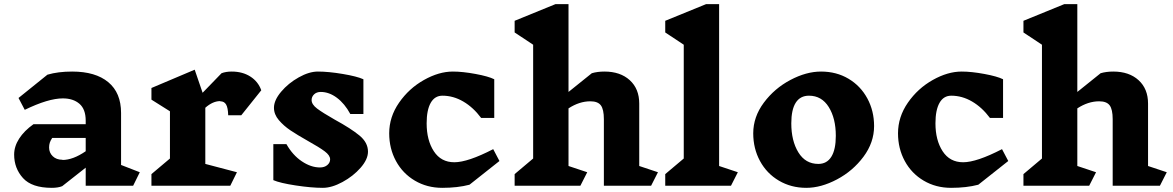

<svg xmlns="http://www.w3.org/2000/svg" viewBox="-20 -893 5641 923"><path d="M620 0H392V-87L279 2Q259 10 229 10Q133 10 90.5 -37Q48 -84 48 -150Q48 -189 72 -226.5Q96 -264 141 -296H392V-313Q392 -368 362 -394Q332 -420 282 -420Q212 -420 99 -365L69 -422L208 -534Q259 -549 327 -549Q439 -549 500.5 -498Q562 -447 562 -350V-100L652 -65ZM392 -166V-230H231Q223 -218 219.5 -207.5Q216 -197 216 -184Q216 -159 233.5 -142Q251 -125 280 -125V-124Q331 -124 392 -166Z M967 -375V-105L1119 -65L1087 0H708V-56L797 -131V-358L708 -414V-470L916 -558L954 -447L1045 -541Q1066 -549 1094 -549Q1146 -549 1183.5 -525Q1221 -501 1236 -459L1140 -339H1077Q1076 -375 1067 -390.5Q1058 -406 1039 -406V-407Q1003 -407 967 -375Z M1461 -215Q1408 -245 1376 -266.5Q1344 -288 1320.5 -315.5Q1297 -343 1297 -375Q1297 -411 1331.5 -452Q1366 -493 1416 -521Q1466 -549 1508 -549Q1559 -549 1627.5 -537.5Q1696 -526 1727 -512V-345H1664Q1637 -395 1599.5 -423Q1562 -451 1522 -451Q1502 -451 1490 -439.5Q1478 -428 1478 -412Q1478 -391 1504.5 -371Q1531 -351 1589 -318Q1666 -276 1707.5 -242Q1749 -208 1749 -164Q1749 -127 1713.5 -86.5Q1678 -46 1626.5 -18Q1575 10 1532 10Q1477 10 1401.5 -1.5Q1326 -13 1294 -27V-200H1357Q1387 -147 1431 -117.5Q1475 -88 1518 -88Q1540 -88 1553.5 -99.5Q1567 -111 1567 -127Q1567 -146 1541 -165.5Q1515 -185 1461 -215Z M2356 -512V-326H2293Q2255 -377 2207 -405Q2159 -433 2107 -433Q2070 -433 2050.5 -398.5Q2031 -364 2031 -300Q2031 -219 2065.5 -166Q2100 -113 2164 -113Q2229 -113 2351 -176L2381 -119L2237 -5Q2180 10 2106 10Q2033 10 1974.5 -24.5Q1916 -59 1883.5 -119Q1851 -179 1851 -252Q1851 -331 1898.5 -399.5Q1946 -468 2018 -508.5Q2090 -549 2157 -549Q2204 -549 2266 -537.5Q2328 -526 2356 -512Z M3110 0H2883V-320Q2883 -367 2868.5 -386.5Q2854 -406 2818 -406Q2765 -406 2713 -372V-95L2803 -65L2770 0H2454V-56L2543 -131V-678L2454 -737V-793L2650 -873H2713V-451L2825 -541Q2852 -549 2886 -549Q2962 -549 3007.5 -507.5Q3053 -466 3053 -395V-95L3143 -65Z M3494 0H3178V-56L3267 -131V-678L3178 -737V-793L3374 -873H3437V-95L3527 -65Z M4182 -287Q4182 -208 4131 -139.5Q4080 -71 4003.5 -30.5Q3927 10 3856 10Q3783 10 3724.5 -24.5Q3666 -59 3633.5 -119Q3601 -179 3601 -252Q3601 -331 3652 -399.5Q3703 -468 3779.5 -508.5Q3856 -549 3927 -549Q4001 -549 4059 -514.5Q4117 -480 4149.5 -420Q4182 -360 4182 -287ZM3784 -300Q3784 -216 3818 -160.5Q3852 -105 3914 -105Q3955 -105 3976.5 -139.5Q3998 -174 3998 -240Q3998 -324 3964 -378.5Q3930 -433 3869 -433Q3827 -433 3805.5 -399.5Q3784 -366 3784 -300Z M4802 -512V-326H4739Q4701 -377 4653 -405Q4605 -433 4553 -433Q4516 -433 4496.5 -398.5Q4477 -364 4477 -300Q4477 -219 4511.5 -166Q4546 -113 4610 -113Q4675 -113 4797 -176L4827 -119L4683 -5Q4626 10 4552 10Q4479 10 4420.5 -24.5Q4362 -59 4329.5 -119Q4297 -179 4297 -252Q4297 -331 4344.5 -399.5Q4392 -468 4464 -508.5Q4536 -549 4603 -549Q4650 -549 4712 -537.5Q4774 -526 4802 -512Z M5556 0H5329V-320Q5329 -367 5314.5 -386.5Q5300 -406 5264 -406Q5211 -406 5159 -372V-95L5249 -65L5216 0H4900V-56L4989 -131V-678L4900 -737V-793L5096 -873H5159V-451L5271 -541Q5298 -549 5332 -549Q5408 -549 5453.5 -507.5Q5499 -466 5499 -395V-95L5589 -65Z"/></svg>

Font: Inknut Antiqua
Style: Bold
Weight: 700
Designer: Claus Eggers Sørensen
Foundry: Claus Eggers Sørensen
Version: Version 1.003; ttfautohint (v1.8.2) -l 8 -r 50 -G 200 -x 14 